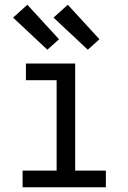

<svg xmlns="http://www.w3.org/2000/svg" viewBox="-20 -787 540 807"><path d="M75 0V-70H218V-450H89V-520H296V-70H425V0ZM349 -578 205 -713 265 -767 398 -622ZM179 -578 35 -713 95 -767 228 -622Z"/></svg>

Font: Iosevka Gothic
Style: Regular
Weight: 400
Monospace: yes
Designer: Belleve Invis
Foundry: Belleve Invis
Version: Version 15.5.1; ttfautohint (v1.8.4)